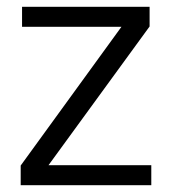

<svg xmlns="http://www.w3.org/2000/svg" viewBox="-20 -546 513 566"><path d="M41 0V-58L338 -467H45V-526H421V-468L123 -59H426V0Z"/></svg>

Font: DM Sans 9pt Light
Style: Regular
Weight: 300
Version: Version 4.004;gftools[0.9.30]